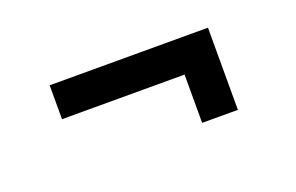

<svg xmlns="http://www.w3.org/2000/svg" viewBox="-43 -500 737 478"><g transform="rotate(-20 325.0 -261.0)"><path d="M429.2 -151.9V-279.8H104.5V-369.6H523.9V-151.9Z"/></g></svg>

Font: Inter 24pt Medium
Style: Regular
Weight: 500
Designer: Rasmus Andersson
Foundry: rsms
Version: Version 4.001;git-66647c0bb